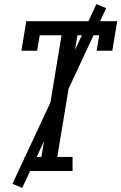

<svg xmlns="http://www.w3.org/2000/svg" viewBox="-20 -839 595 942"><path d="M100 0V-69H183L282 -666H175L162 -590H85L109 -735H555L531 -590H454L467 -666H360L261 -69H336V0ZM89 83 41 63 453 -819 501 -799Z"/></svg>

Font: Iosevka QP
Style: Italic
Weight: 400
Italic angle: -9°
Designer: Belleve Invis
Foundry: Belleve Invis
Version: Version 20.0.0; ttfautohint (v1.8.4)